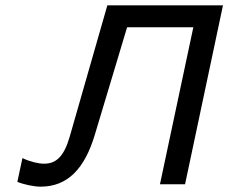

<svg xmlns="http://www.w3.org/2000/svg" viewBox="-20 -690 855 719"><path d="M382 -670 241 -178C219 -102 189 -77 145 -77C125 -77 93 -84 64 -98L45 -9C69 1 107 9 132 9C234 9 297 -59 335 -185L456 -588H704L579 0H673L815 -670Z"/></svg>

Font: LT Wave Text Italic
Style: Regular
Weight: 400
Designer: Daniel Lyons
Version: Version 2.5 (Glyphs App)